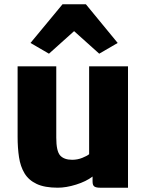

<svg xmlns="http://www.w3.org/2000/svg" viewBox="-20 -866 688 894"><path d="M249 8Q188 8 150.8 -9.5Q113.5 -27 94.2 -59Q75 -91 68.5 -134.2Q62 -177.5 62 -229V-557H242V-225Q242 -162 260.2 -142Q278.5 -122 316 -122Q341 -122 363.2 -131Q385.5 -140 395 -148V-557H576V8H445Q428 8 419.5 2.5Q411 -3 411 -21V-44Q381 -21 334.5 -6.5Q288 8 249 8ZM208 -616 122 -666 271 -846H380L528 -666L442 -616L325 -721Z"/></svg>

Font: Merriweather Sans Black
Style: Regular
Weight: 900
Designer: Eben Sorkin
Foundry: Eben Sorkin
Version: Version 1.008; ttfautohint (v1.7.19-72a1) -l 8 -r 50 -G 200 